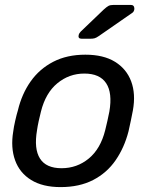

<svg xmlns="http://www.w3.org/2000/svg" viewBox="-20 -753 612 783"><path d="M227 10Q154 10 107 -19Q60 -48 41.5 -99.5Q23 -151 34 -217Q36 -234 42 -260.5Q48 -287 53 -303Q69 -370 105 -421Q141 -472 197 -501Q253 -530 328 -530Q402 -530 449 -501Q496 -472 515 -421Q534 -370 522 -303Q519 -287 513.5 -260.5Q508 -234 504 -217Q487 -151 451.5 -99.5Q416 -48 360 -19Q304 10 227 10ZM231 -67Q294 -67 342 -106.5Q390 -146 409 -222Q413 -237 418 -260Q423 -283 426 -298Q439 -374 413 -413.5Q387 -453 324 -453Q262 -453 214 -413.5Q166 -374 147 -298Q143 -283 138 -260Q133 -237 131 -222Q118 -146 143 -106.5Q168 -67 231 -67ZM313 -595Q297 -595 301 -611Q303 -618 309 -624L403 -714Q415 -725 422.5 -729Q430 -733 444 -733H513Q528 -733 528 -717Q527 -706 520 -701L383 -606Q373 -599 366 -597Q359 -595 348 -595Z"/></svg>

Font: Rubik
Style: Italic
Weight: 400
Italic angle: -12°
Designer: Hubert and Fischer
Foundry: Hubert and Fischer
Version: Version 2.300;gftools[0.9.30]